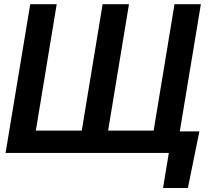

<svg xmlns="http://www.w3.org/2000/svg" viewBox="-20 -748 1035 939"><path d="M955.1 -105.5 898.9 171.4H777.3L805.7 0H742.7L759.8 -105.5ZM127.9 -727.5H257.3L155.3 -109.4H379.9L481.9 -727.5H610.8L508.8 -109.4H731.4L833.5 -727.5H962.4L841.8 0H7.3Z"/></svg>

Font: Inter Tight SemiBold
Style: Italic
Weight: 600
Italic angle: -9.39999°
Designer: Rasmus Andersson
Foundry: rsms
Version: Version 3.004